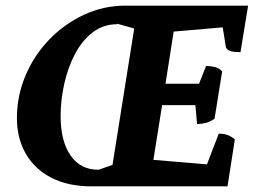

<svg xmlns="http://www.w3.org/2000/svg" viewBox="-20 -661 929 681"><path d="M304 0Q223 0 163.5 -30Q104 -60 72 -115Q40 -170 40 -242Q40 -321 70.5 -393Q101 -465 154.5 -520.5Q208 -576 277.5 -608.5Q347 -641 425 -641L395 -575Q346 -575 308.5 -546Q271 -517 246 -469.5Q221 -422 208 -364Q195 -306 195 -249Q195 -161 230 -110Q265 -59 328 -59ZM304 0Q311 -53 327 -58L379 -76L456 -560L395 -577Q397 -595 403.5 -610Q410 -625 424 -641H860L833 -476Q805 -476 794 -481Q783 -486 781 -495L770 -564L596 -549L567 -364H686L711 -427Q726 -427 741 -423.5Q756 -420 768 -408L741 -240Q726 -229 709.5 -225Q693 -221 679 -221L673 -288H555L524 -94L714 -78L756 -187Q773 -187 786 -182.5Q799 -178 813 -167L787 0Z"/></svg>

Font: Petrona ExtraBold
Style: Italic
Weight: 800
Italic angle: -9°
Designer: Ringo R. Seeber
Foundry: Ringo R. Seeber
Version: Version 2.001; ttfautohint (v1.8.3)